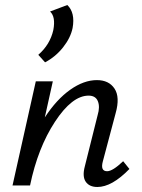

<svg xmlns="http://www.w3.org/2000/svg" viewBox="-20 -741 569 767"><path d="M270 -629Q262 -590 232 -552Q202 -514 160 -492L133 -522Q180 -563 193 -621Q203 -674 180 -695L249 -721Q281 -690 270 -629ZM472 -97 497 -66Q427 6 369 6Q337 6 322.5 -15Q308 -36 319 -77L370 -281Q380 -314 371 -336.5Q362 -359 334 -359Q268 -359 199.5 -254.5Q131 -150 100 0H30L123 -416H191L159 -272Q206 -344 260.5 -382.5Q315 -421 367 -421Q415 -421 437.5 -387Q460 -353 442 -289L391 -97Q380 -57 408 -57Q430 -57 472 -97Z"/></svg>

Font: EauTest Medium
Style: Italic
Weight: 500
Italic angle: -12°
Designer: Christian Thalmann (Catharsis Fonts)
Version: Version 0.001;PS 000.001;hotconv 1.0.88;makeotf.lib2.5.64775